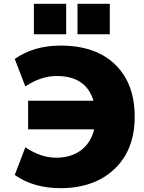

<svg xmlns="http://www.w3.org/2000/svg" viewBox="-20 -980 756 1010"><path d="M57.6 -59.6 113.3 -205.1Q195.3 -150.4 274.4 -150.4Q353.5 -150.4 405.8 -189.5Q458 -228.5 475.6 -299.8H127.9V-450.2H471.7Q432.6 -580.1 278.3 -580.1Q195.3 -580.1 113.3 -525.4L57.6 -669.9Q158.2 -740.2 297.9 -740.2Q483.4 -740.2 585.9 -640.6Q688.5 -541 688.5 -366.2Q688.5 -191.4 582 -90.8Q475.6 9.8 297.9 9.8Q156.2 9.8 57.6 -59.6ZM158.2 -799.8V-960H328.1V-799.8ZM387.7 -799.8V-960H557.6V-799.8Z"/></svg>

Font: GenEi M Gothic v2 Black
Style: Regular
Weight: 900
Version: Version 2.0